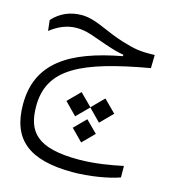

<svg xmlns="http://www.w3.org/2000/svg" viewBox="-107 -501 801 894"><g transform="rotate(15 293.0 -54.0)"><path d="M324.7 304.7C403.8 304.7 496.1 289.1 548.8 270L548.3 214.8C490.2 227.1 412.1 240.7 335.9 240.7C135.7 240.7 81.5 175.3 81.5 50.8C81.5 -131.3 231.9 -201.2 551.8 -257.8L553.2 -321.3C482.9 -319.3 457.5 -323.7 396 -342.3C306.2 -369.1 246.6 -413.1 177.7 -413.1C123.5 -413.1 75.2 -393.1 38.6 -352.1L44.4 -300.8C78.6 -328.1 121.6 -349.1 170.4 -349.1C221.7 -349.1 259.3 -329.6 318.4 -310.1C365.7 -293.9 385.3 -289.1 411.6 -284.7V-277.8C163.1 -231.4 20 -140.6 20 58.1C20 225.6 111.3 304.7 324.7 304.7ZM383.8 -66.4 326.7 -8.8 269 -66.4 211.4 -8.3 269 50.3 326.7 -7.8 383.8 50.3 441.9 -8.3ZM327.6 48.8 272 104.5 327.6 160.6 383.3 104.5Z"/></g></svg>

Font: Cascadia Code Light
Style: Regular
Weight: 300
Monospace: yes
Designer: Aaron Bell
Foundry: Saja Typeworks
Version: Version 2404.023